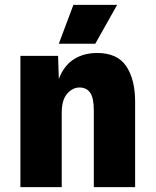

<svg xmlns="http://www.w3.org/2000/svg" viewBox="-20 -770 640 790"><path d="M64 0V-540H219L222 -445Q243 -500 283.5 -526Q324 -552 380 -552Q463 -552 499.5 -497.5Q536 -443 536 -351V0H366V-316Q366 -367 351 -388.5Q336 -410 307 -410Q279 -410 256.5 -384.5Q234 -359 234 -306V0ZM222 -590 282 -750H462L372 -590Z"/></svg>

Font: Geist Mono Black
Style: Regular
Weight: 900
Monospace: yes
Designer: Basement.studio, Andrés Briganti, Mateo Zaragoza
Foundry: Basement.studio, Vercel, Andrés Briganti, Guido Ferreyra, Mateo Zaragoza
Version: Version 1.500; ttfautohint (v1.8.4.7-5d5b)